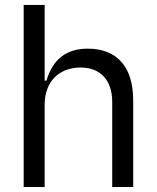

<svg xmlns="http://www.w3.org/2000/svg" viewBox="-20 -747 627 767"><path d="M158.4 0V-328.1C158 -423.3 218.8 -477.3 301.8 -477.3C380.3 -477.3 427.9 -427.6 428.3 -340.9V0H512.1V-346.6C511.7 -486.9 441.4 -552.6 330.3 -552.6C244 -552.6 190.7 -509.6 165.5 -424.7H158.4V-727.3H74.6V0Z"/></svg>

Font: Riot Sans 2.0
Style: Regular
Weight: 400
Designer: Rasmus Andersson
Foundry: rsms
Version: Version 3.006;hotconv 1.0.109;makeotfexe 2.5.65596